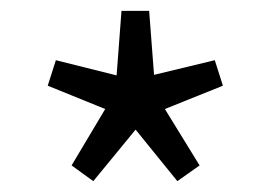

<svg xmlns="http://www.w3.org/2000/svg" viewBox="-20 -814 500 354"><path d="M152 -480 230 -575 307 -480 348 -509 284 -613 391 -656 376 -703 264 -676 255 -794H204L195 -675L83 -703L68 -656L174 -613L112 -509Z"/></svg>

Font: Noto Sans HK DemiLight
Style: Regular
Weight: 350
Designer: Ryoko NISHIZUKA 西塚涼子 (kana, bopomofo & ideographs); Paul D. Hunt (Latin, Greek & Cyrillic); Sandoll Communications 산돌커뮤니
Foundry: Adobe
Version: Version 2.004;hotconv 1.0.118;makeotfexe 2.5.65603